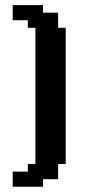

<svg xmlns="http://www.w3.org/2000/svg" viewBox="-20 -608 334 746"><path d="M58.8 -558.8V-529.4H29.4V-558.8ZM88.2 -558.8V-529.4H58.8V-558.8ZM58.8 -588.2V-558.8H29.4V-588.2ZM88.2 -588.2V-558.8H58.8V-588.2ZM117.6 -588.2V-558.8H88.2V-588.2ZM117.6 -558.8V-529.4H88.2V-558.8ZM147.1 -558.8V-529.4H117.6V-558.8ZM147.1 -588.2V-558.8H117.6V-588.2ZM205.9 -558.8V-529.4H176.5V-558.8ZM176.5 -558.8V-529.4H147.1V-558.8ZM147.1 -529.4V-500H117.6V-529.4ZM176.5 -529.4V-500H147.1V-529.4ZM205.9 -529.4V-500H176.5V-529.4ZM117.6 -529.4V-500H88.2V-529.4ZM235.3 -500V-470.6H205.9V-500ZM205.9 -500V-470.6H176.5V-500ZM176.5 -500V-470.6H147.1V-500ZM147.1 -500V-470.6H117.6V-500ZM147.1 -470.6V-441.2H117.6V-470.6ZM176.5 -470.6V-441.2H147.1V-470.6ZM205.9 -470.6V-441.2H176.5V-470.6ZM235.3 -470.6V-441.2H205.9V-470.6ZM235.3 -441.2V-411.8H205.9V-441.2ZM205.9 -441.2V-411.8H176.5V-441.2ZM176.5 -441.2V-411.8H147.1V-441.2ZM147.1 -441.2V-411.8H117.6V-441.2ZM147.1 -411.8V-382.4H117.6V-411.8ZM176.5 -411.8V-382.4H147.1V-411.8ZM176.5 -382.4V-352.9H147.1V-382.4ZM205.9 -382.4V-352.9H176.5V-382.4ZM235.3 -411.8V-382.4H205.9V-411.8ZM205.9 -411.8V-382.4H176.5V-411.8ZM235.3 -382.4V-352.9H205.9V-382.4ZM235.3 -352.9V-323.5H205.9V-352.9ZM205.9 -323.5V-294.1H176.5V-323.5ZM176.5 -323.5V-294.1H147.1V-323.5ZM176.5 -352.9V-323.5H147.1V-352.9ZM147.1 -352.9V-323.5H117.6V-352.9ZM147.1 -382.4V-352.9H117.6V-382.4ZM205.9 -352.9V-323.5H176.5V-352.9ZM235.3 -323.5V-294.1H205.9V-323.5ZM147.1 -323.5V-294.1H117.6V-323.5ZM147.1 -294.1V-264.7H117.6V-294.1ZM176.5 -294.1V-264.7H147.1V-294.1ZM205.9 -294.1V-264.7H176.5V-294.1ZM235.3 -294.1V-264.7H205.9V-294.1ZM235.3 -264.7V-235.3H205.9V-264.7ZM205.9 -264.7V-235.3H176.5V-264.7ZM176.5 -264.7V-235.3H147.1V-264.7ZM147.1 -264.7V-235.3H117.6V-264.7ZM147.1 -235.3V-205.9H117.6V-235.3ZM147.1 -205.9V-176.5H117.6V-205.9ZM176.5 -205.9V-176.5H147.1V-205.9ZM205.9 -205.9V-176.5H176.5V-205.9ZM205.9 -235.3V-205.9H176.5V-235.3ZM235.3 -235.3V-205.9H205.9V-235.3ZM176.5 -235.3V-205.9H147.1V-235.3ZM235.3 -205.9V-176.5H205.9V-205.9ZM235.3 -176.5V-147.1H205.9V-176.5ZM235.3 -147.1V-117.6H205.9V-147.1ZM235.3 -117.6V-88.2H205.9V-117.6ZM205.9 -117.6V-88.2H176.5V-117.6ZM176.5 -117.6V-88.2H147.1V-117.6ZM147.1 -117.6V-88.2H117.6V-117.6ZM147.1 -147.1V-117.6H117.6V-147.1ZM176.5 -147.1V-117.6H147.1V-147.1ZM205.9 -147.1V-117.6H176.5V-147.1ZM205.9 -176.5V-147.1H176.5V-176.5ZM176.5 -176.5V-147.1H147.1V-176.5ZM147.1 -176.5V-147.1H117.6V-176.5ZM235.3 -88.2V-58.8H205.9V-88.2ZM205.9 -88.2V-58.8H176.5V-88.2ZM176.5 -88.2V-58.8H147.1V-88.2ZM147.1 -88.2V-58.8H117.6V-88.2ZM147.1 -58.8V-29.4H117.6V-58.8ZM147.1 -29.4V0H117.6V-29.4ZM147.1 0V29.4H117.6V0ZM176.5 0V29.4H147.1V0ZM205.9 0V29.4H176.5V0ZM235.3 0V29.4H205.9V0ZM235.3 -29.4V0H205.9V-29.4ZM235.3 -58.8V-29.4H205.9V-58.8ZM205.9 -58.8V-29.4H176.5V-58.8ZM176.5 -58.8V-29.4H147.1V-58.8ZM176.5 -29.4V0H147.1V-29.4ZM205.9 -29.4V0H176.5V-29.4ZM205.9 29.4V58.8H176.5V29.4ZM176.5 29.4V58.8H147.1V29.4ZM147.1 29.4V58.8H117.6V29.4ZM117.6 29.4V58.8H88.2V29.4ZM117.6 58.8V88.2H88.2V58.8ZM205.9 58.8V88.2H176.5V58.8ZM176.5 58.8V88.2H147.1V58.8ZM147.1 58.8V88.2H117.6V58.8ZM88.2 58.8V88.2H58.8V58.8ZM58.8 58.8V88.2H29.4V58.8ZM58.8 88.2V117.6H29.4V88.2ZM88.2 88.2V117.6H58.8V88.2ZM117.6 88.2V117.6H88.2V88.2ZM147.1 88.2V117.6H117.6V88.2Z"/></svg>

Font: Jersey 20
Style: Regular
Weight: 400
Designer: Sarah Cadigan-Fried
Version: Version 1.000; ttfautohint (v1.8.4.7-5d5b)